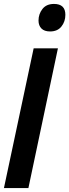

<svg xmlns="http://www.w3.org/2000/svg" viewBox="-23 -961 354 981"><path d="M-2.9 0 148.9 -713.9H272.9L122.1 0ZM232.9 -800.3Q203.6 -800.3 188.7 -815.4Q173.8 -830.6 173.8 -856Q173.8 -889.2 193.8 -915Q213.9 -940.9 252.9 -940.9Q311 -940.9 311 -885.3Q311 -851.1 291 -825.7Q271 -800.3 232.9 -800.3Z"/></svg>

Font: Open Sans Condensed
Style: Bold Italic
Weight: 700
Width: 3
Italic angle: -12°
Designer: Monotype Design Team
Foundry: Monotype Imaging Inc.
Version: Version 3.003; ttfautohint (v1.8.4)